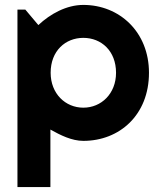

<svg xmlns="http://www.w3.org/2000/svg" viewBox="-20 -562 649 781"><path d="M185 -35C226 -12 272 11 319 11C466 11 586 -94 586 -266C586 -432 466 -542 319 -542C251 -542 185 -506 136 -460L83 -523H51V199H185ZM452 -266C452 -181 392 -124 319 -124C246 -124 186 -181 186 -266C186 -355 246 -408 319 -408C392 -408 452 -355 452 -266Z"/></svg>

Font: Righteous
Style: Regular
Weight: 400
Designer: Astigmatic (AOETI)
Foundry: Astigmatic (AOETI)
Version: Version 1.000